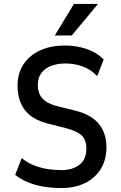

<svg xmlns="http://www.w3.org/2000/svg" viewBox="-20 -945 612 974"><path d="M291 9Q246 9 202.5 2Q159 -5 121.5 -20.5Q84 -36 57 -58L90 -143Q118 -120 151.5 -106.5Q185 -93 221 -87.5Q257 -82 291 -82Q347 -82 382.5 -108.5Q418 -135 418 -192Q418 -222 407 -241.5Q396 -261 373.5 -273Q351 -285 318 -294L220 -319Q140 -340 104.5 -389Q69 -438 69 -510Q69 -573 99 -618.5Q129 -664 183 -689Q237 -714 307 -714Q348 -714 385 -706Q422 -698 452.5 -682.5Q483 -667 506 -643L473 -559Q441 -593 399 -608Q357 -623 313 -623Q272 -623 240 -611Q208 -599 190 -575Q172 -551 172 -513Q172 -473 193.5 -447.5Q215 -422 261 -409L357 -385Q441 -365 480.5 -317.5Q520 -270 520 -198Q520 -135 491.5 -88.5Q463 -42 411.5 -16.5Q360 9 291 9ZM258 -765 355 -925H477L344 -765Z"/></svg>

Font: Nunito Sans 7pt Condensed SemiBold
Style: Regular
Weight: 600
Width: 3
Designer: Vernon Adams
Foundry: Vernon Adams
Version: Version 3.101;gftools[0.9.27]